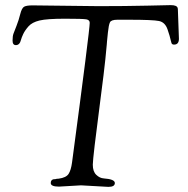

<svg xmlns="http://www.w3.org/2000/svg" viewBox="-20 -727 732 749"><path d="M296 -4 210 1Q178 1 178 -13Q178 -26 190 -28Q193 -28 195 -28Q201 -30 209 -30Q238 -34 247.5 -48.5Q257 -63 261 -93Q330 -610 330 -638Q330 -649 317 -651.5Q304 -654 233.5 -654Q163 -654 134 -647Q105 -640 91 -624Q77 -608 70.5 -594Q64 -580 62 -572Q57 -551 42 -551Q29 -551 29 -568.5Q29 -586 32.5 -595.5Q36 -605 44.5 -626.5Q53 -648 59 -672Q65 -696 74.5 -701Q84 -706 107 -706L365 -703Q467 -703 556 -705L646 -707Q670 -707 673 -696Q674 -693 674 -687L678 -576Q678 -553 659 -553Q651 -553 649 -559Q647 -565 646 -570Q643 -585 633.5 -612.5Q624 -640 600.5 -645Q577 -650 483 -650H438Q414 -650 409 -640Q404 -630 401 -600.5Q398 -571 397.5 -566Q397 -561 396.5 -553Q396 -545 391 -496Q386 -447 372 -340Q342 -111 342 -84.5Q342 -58 355.5 -45Q369 -32 385 -31Q428 -28 428 -13Q428 2 403 2Z"/></svg>

Font: Sorts Mill Goudy
Style: Italic
Weight: 400
Italic angle: -7.40001°
Version: Version 003.101